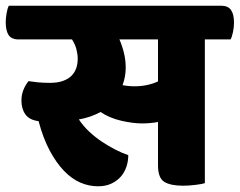

<svg xmlns="http://www.w3.org/2000/svg" viewBox="-60 -640 839 672"><path d="M714 -620Q738 -620 748.5 -605Q759 -590 759 -561Q759 -545 755.5 -528Q752 -511 747 -502H657V1Q649 4 625 7Q601 10 581 10Q537 10 515 -3.5Q493 -17 493 -62V-213Q465 -208 438 -208Q405 -208 364 -217.5Q323 -227 292 -248Q257 -229 216 -222Q232 -198 253 -178.5Q274 -159 297.5 -143.5Q321 -128 344.5 -116Q368 -104 389 -97Q389 -76 382.5 -56.5Q376 -37 363 -22Q350 -7 330 2.5Q310 12 283 12Q251 12 221 -1Q191 -14 164 -42Q137 -70 114 -113Q91 -156 75 -216Q43 -220 29 -239.5Q15 -259 15 -288Q15 -308 22 -325.5Q29 -343 40 -356Q52 -354 71.5 -352Q91 -350 115 -350Q142 -350 161 -357Q180 -364 191 -375.5Q202 -387 207 -402Q212 -417 212 -434Q212 -450 207.5 -467.5Q203 -485 192 -502H5Q-20 -502 -30 -517.5Q-40 -533 -40 -563Q-40 -575 -37 -593Q-34 -611 -29 -620ZM412 -338Q434 -338 455 -342.5Q476 -347 493 -355V-502H358Q368 -479 374 -454Q380 -429 380 -403Q380 -372 369 -342Q388 -338 412 -338Z"/></svg>

Font: Baloo
Style: Regular
Weight: 400
Designer: Sarang Kulkarni and Ek Type
Foundry: Ek Type
Version: Version 1.443;PS 1.000;hotconv 16.6.51;makeotf.lib2.5.65220;